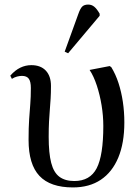

<svg xmlns="http://www.w3.org/2000/svg" viewBox="-20 -806 612 840"><path d="M299 14Q200 14 152.5 -36.5Q105 -87 105 -194Q105 -248 107.5 -284Q110 -320 112.5 -351Q115 -382 115 -421Q115 -449 106 -461.5Q97 -474 76 -474Q66 -474 54.5 -471Q43 -468 32 -461L25 -475Q46 -499 69 -510Q92 -521 117 -521Q158 -521 180.5 -497Q203 -473 203 -430Q203 -399 201.5 -374.5Q200 -350 198 -326Q196 -302 194.5 -274Q193 -246 193 -207Q193 -136 204 -93.5Q215 -51 240 -32.5Q265 -14 305 -14Q374 -14 403 -70Q432 -126 432 -255Q432 -299 424.5 -345Q417 -391 403.5 -432Q390 -473 372 -500L460 -517L467 -512Q486 -481 498.5 -442.5Q511 -404 517.5 -360.5Q524 -317 524 -270Q524 -180 497.5 -116.5Q471 -53 421 -19.5Q371 14 299 14ZM278 -573 263 -580 322 -743Q331 -769 340 -777.5Q349 -786 366 -786Q381 -786 392.5 -776.5Q404 -767 416 -746V-737Z"/></svg>

Font: Literata 60pt
Style: Regular
Weight: 400
Designer: Latin by Veronika Burian and Jose Scaglione. Greek by Irene Vlachou. Cyrillic by Vera Evstafieva.
Foundry: TypeTogether
Version: Version 3.002